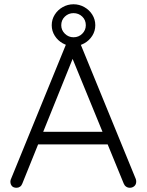

<svg xmlns="http://www.w3.org/2000/svg" viewBox="-20 -878 688 899"><path d="M324.2 -662Q297.2 -662 273.9 -675.1Q250.5 -688.2 236.4 -710.6Q222.2 -733 222.2 -759.8Q222.2 -787 236.4 -809.4Q250.5 -831.8 273.9 -844.9Q297.2 -858 324.2 -858Q351.2 -858 374.6 -844.9Q398 -831.8 412.1 -809.4Q426.2 -787 426.2 -759.8Q426.2 -733 412.1 -710.6Q398 -688.2 374.6 -675.1Q351.2 -662 324.2 -662ZM324.2 -703.5Q348.5 -703.5 365.1 -720.1Q381.8 -736.8 381.8 -759.8Q381.8 -784.5 364.9 -800.5Q348 -816.5 324.2 -816.5Q300.8 -816.5 283.8 -800.4Q266.8 -784.2 266.8 -759.8Q266.8 -736.8 283.8 -720.1Q300.8 -703.5 324.2 -703.5ZM309.8 -627 328.2 -622.5 84.5 -18.5Q81.2 -9.2 73.9 -4Q66.5 1.2 57.8 1.2Q43.5 1.2 36.5 -6.2Q29.5 -13.8 28.8 -24.5Q28 -29.8 30.2 -36.8L294.2 -682.8Q298.5 -693.8 306 -698.4Q313.5 -703 323.5 -702.5Q334 -702.5 341.6 -697.2Q349.2 -692 352.5 -682.8L615.8 -39.8Q617.8 -34.2 617.8 -27.8Q617.8 -14.2 608.9 -6.5Q600 1.2 588 1.2Q578.2 1.2 570.5 -4.1Q562.8 -9.5 559.2 -18.8ZM490.2 -202H143.2L167.5 -260.8H478Z"/></svg>

Font: Quicksand Variable Light
Style: Regular
Weight: 300
Designer: Andrew Paglinawan
Foundry: Andrew Paglinawan
Version: Version 3.004